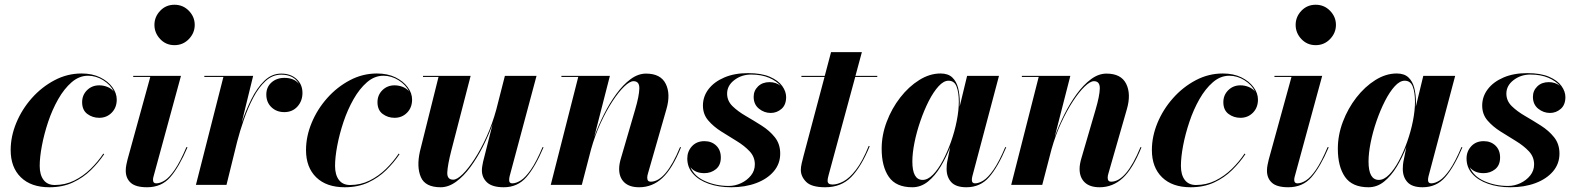

<svg xmlns="http://www.w3.org/2000/svg" viewBox="-20 -780 6647 810"><path d="M419.5 -129.5Q396 -94.5 363.5 -62.5Q331 -30.5 287.5 -10.2Q244 10 188.5 10Q111 10 68 -32Q25 -74 25 -147Q25 -204.5 48.8 -261.8Q72.5 -319 114.2 -366Q156 -413 210 -441.5Q264 -470 324 -470Q369 -470 402.2 -453.8Q435.5 -437.5 454 -412.2Q472.5 -387 472.5 -360Q472.5 -326 451.2 -304.5Q430 -283 398.5 -283Q370.5 -283 348.5 -299.2Q326.5 -315.5 326.5 -349Q326.5 -379 347.2 -399.5Q368 -420 398.5 -420Q416 -420 432.8 -413.5Q449.5 -407 460 -394Q446.5 -422 416 -441.2Q385.5 -460.5 351.5 -460.5Q314 -460.5 282.2 -433Q250.5 -405.5 225.5 -361.5Q200.5 -317.5 183.2 -266Q166 -214.5 156.8 -165.5Q147.5 -116.5 147.5 -80Q147.5 -42.5 163.8 -21Q180 0.5 211 0.5Q255 0.5 293 -18.2Q331 -37 362 -67.2Q393 -97.5 416 -132Z M631.5 -675Q631.5 -709 655.8 -734.5Q680 -760 716 -760Q752 -760 776.8 -734.5Q801.5 -709 801.5 -675Q801.5 -641 776.8 -615.2Q752 -589.5 716 -589.5Q680 -589.5 655.8 -615.2Q631.5 -641 631.5 -675ZM771 -158.5Q735.5 -75.5 698.5 -32.8Q661.5 10 600.5 10Q552.5 10 531.5 -9Q510.5 -28 510.5 -60Q510.5 -73 513.2 -85.8Q516 -98.5 518 -107L614 -455.5H542V-460H743.5L628 -36.5Q625.5 -29 625.5 -21Q625.5 -6.5 639 -6.5Q655.5 -6.5 675 -18.8Q694.5 -31 717.2 -64Q740 -97 766.5 -159.5Z M922.5 -455.5H842V-460H1048L999.5 -262Q1017 -314 1040.5 -361.5Q1064 -409 1095.2 -439.2Q1126.5 -469.5 1166.5 -469.5Q1206 -469.5 1231 -446.8Q1256 -424 1256 -388Q1256 -354 1234.8 -330.5Q1213.5 -307 1179.5 -307Q1146.5 -307 1125 -327.8Q1103.5 -348.5 1103.5 -381Q1103.5 -412.5 1125.2 -432Q1147 -451.5 1180 -451.5Q1220.5 -451.5 1241.5 -426Q1219.5 -465 1166.5 -465Q1129.5 -465 1100.2 -438Q1071 -411 1048.5 -368Q1026 -325 1009 -276Q992 -227 980.5 -182.5L935.5 0H806.5Z M1665.5 -129.5Q1642 -94.5 1609.5 -62.5Q1577 -30.5 1533.5 -10.2Q1490 10 1434.5 10Q1357 10 1314 -32Q1271 -74 1271 -147Q1271 -204.5 1294.8 -261.8Q1318.5 -319 1360.2 -366Q1402 -413 1456 -441.5Q1510 -470 1570 -470Q1615 -470 1648.2 -453.8Q1681.5 -437.5 1700 -412.2Q1718.5 -387 1718.5 -360Q1718.5 -326 1697.2 -304.5Q1676 -283 1644.5 -283Q1616.5 -283 1594.5 -299.2Q1572.5 -315.5 1572.5 -349Q1572.5 -379 1593.2 -399.5Q1614 -420 1644.5 -420Q1662 -420 1678.8 -413.5Q1695.5 -407 1706 -394Q1692.5 -422 1662 -441.2Q1631.5 -460.5 1597.5 -460.5Q1560 -460.5 1528.2 -433Q1496.5 -405.5 1471.5 -361.5Q1446.5 -317.5 1429.2 -266Q1412 -214.5 1402.8 -165.5Q1393.5 -116.5 1393.5 -80Q1393.5 -42.5 1409.8 -21Q1426 0.5 1457 0.5Q1501 0.5 1539 -18.2Q1577 -37 1608 -67.2Q1639 -97.5 1662 -132Z M1965.5 -460 1883.5 -143Q1868.5 -84 1867 -53Q1865.5 -22 1892 -22Q1908 -22 1931.8 -45.2Q1955.5 -68.5 1982 -109.2Q2008.5 -150 2032.8 -203.5Q2057 -257 2073.5 -317L2110 -460H2243.5L2130 -36.5Q2128 -28.5 2128 -20Q2128 -6.5 2141 -6.5Q2157.5 -6.5 2177 -18.8Q2196.5 -31 2219.5 -64Q2242.5 -97 2269 -159.5L2273 -158.5Q2238 -75.5 2200.8 -32.8Q2163.5 10 2105.5 10Q2057 10 2035 -10.2Q2013 -30.5 2013 -61.5Q2013 -69 2014.5 -79Q2016 -89 2018 -97.5L2058 -256Q2041 -208.5 2017 -161.2Q1993 -114 1964.5 -75.2Q1936 -36.5 1904 -13.2Q1872 10 1839 10Q1774 10 1755.5 -32.8Q1737 -75.5 1751.5 -141L1830 -455.5H1764.5V-460Z M2419.5 -455.5H2348.5V-460H2553L2487 -202.5Q2504 -250 2527.8 -297.2Q2551.5 -344.5 2580 -383.5Q2608.5 -422.5 2640.2 -446Q2672 -469.5 2705.5 -469.5Q2767 -469.5 2788.5 -426.5Q2810 -383.5 2791.5 -319.5L2714 -49.5Q2710.5 -39 2710.5 -30.5Q2710.5 -13.5 2725 -13.5Q2789 -13.5 2849 -159.5L2853 -158.5Q2816.5 -68 2774.2 -29Q2732 10 2676.5 10Q2635 10 2613.5 -10.8Q2592 -31.5 2592 -67.5Q2592 -78.5 2594.2 -90.5Q2596.5 -102.5 2599.5 -112L2659.5 -317.5Q2676.5 -375.5 2677.2 -406.5Q2678 -437.5 2652.5 -437.5Q2637 -437.5 2613.5 -415Q2590 -392.5 2564 -352.8Q2538 -313 2514 -261Q2490 -209 2473.5 -150L2434.5 0H2303.5Z M3271.5 -132Q3271.5 -89 3244.2 -57Q3217 -25 3170.2 -7.5Q3123.5 10 3065 10Q3012 10 2970 -4.8Q2928 -19.5 2903.8 -46.8Q2879.5 -74 2879.5 -111.5Q2879.5 -141.5 2899.2 -163Q2919 -184.5 2952 -184.5Q2982 -184.5 3001.5 -165.8Q3021 -147 3021 -115.5Q3021 -83 3000.2 -66.2Q2979.5 -49.5 2951.5 -49.5Q2912.5 -49.5 2893 -74.5Q2909 -36 2954.8 -15.8Q3000.5 4.5 3054.5 4.5Q3081 4.5 3106.2 -7.2Q3131.5 -19 3148 -39.5Q3164.5 -60 3164.5 -86.5Q3164.5 -118.5 3142.2 -142Q3120 -165.5 3087.5 -185.2Q3055 -205 3022.5 -225.5Q2990 -246 2967.8 -272Q2945.5 -298 2945.5 -334.5Q2945.5 -373 2969.2 -404Q2993 -435 3035.8 -453.2Q3078.5 -471.5 3136 -471.5Q3192.5 -471.5 3228 -456Q3263.5 -440.5 3280 -417.2Q3296.5 -394 3296.5 -370.5Q3296.5 -337.5 3276.8 -320.5Q3257 -303.5 3231.5 -303.5Q3204 -303.5 3181.8 -321.5Q3159.5 -339.5 3159.5 -371.5Q3159.5 -397.5 3178 -415.5Q3196.5 -433.5 3226.5 -433.5Q3254 -433.5 3273 -418Q3256 -438.5 3224.2 -452Q3192.5 -465.5 3148.5 -465.5Q3108.5 -465.5 3078 -442.2Q3047.5 -419 3047.5 -385Q3047.5 -354.5 3070.2 -332.2Q3093 -310 3126.2 -290.8Q3159.5 -271.5 3193 -250.2Q3226.5 -229 3249 -200.8Q3271.5 -172.5 3271.5 -132Z M3649 -163Q3613.5 -76.5 3571 -33.2Q3528.5 10 3461.5 10Q3403.5 10 3381 -12.8Q3358.5 -35.5 3358.5 -63.5Q3358.5 -75 3362.2 -91.2Q3366 -107.5 3370 -122.5L3458.5 -455.5H3361V-460H3459.5L3486 -560H3616L3589 -460H3681V-455.5H3588L3476 -42.5Q3474.5 -37 3473 -30.2Q3471.5 -23.5 3471.5 -17Q3471.5 -1.5 3492.5 -1.5Q3513 -1.5 3538.5 -15Q3564 -28.5 3591.2 -63.8Q3618.5 -99 3645 -164.5Z M4029 -349Q4029 -340.5 4028.5 -330L4060 -460H4194.5L4082 -36Q4080 -28 4080 -20.5Q4080 -6.5 4093.5 -6.5Q4109.5 -6.5 4129 -18.8Q4148.5 -31 4171.5 -64Q4194.5 -97 4221 -159.5L4225 -158.5Q4190 -75.5 4152.8 -32.8Q4115.5 10 4057 10Q4013 10 3993.2 -11.5Q3973.5 -33 3973.5 -67.5Q3973.5 -77.5 3974.2 -85Q3975 -92.5 3976 -97.5L3988.5 -159.5Q3971.5 -115.5 3948 -76.8Q3924.5 -38 3894.8 -14Q3865 10 3829 10Q3760 10 3729.8 -33.8Q3699.5 -77.5 3699.5 -152.5Q3699.5 -210 3720.8 -266.2Q3742 -322.5 3777.8 -368.5Q3813.5 -414.5 3857.8 -442.2Q3902 -470 3948 -470Q3980 -470 3997.5 -453.2Q4015 -436.5 4022 -409Q4029 -381.5 4029 -349ZM4025 -351Q4025 -390 4015.5 -414.8Q4006 -439.5 3981.5 -439.5Q3961 -439.5 3939.5 -416Q3918 -392.5 3898.2 -353.8Q3878.5 -315 3862.8 -269.2Q3847 -223.5 3838 -178.8Q3829 -134 3829 -98.5Q3829 -21 3872.5 -21Q3894 -21 3915.8 -43Q3937.5 -65 3957 -101.5Q3976.5 -138 3992 -181.8Q4007.5 -225.5 4016.2 -269.8Q4025 -314 4025 -351Z M4362 -455.5H4291V-460H4495.5L4429.5 -202.5Q4446.5 -250 4470.2 -297.2Q4494 -344.5 4522.5 -383.5Q4551 -422.5 4582.8 -446Q4614.5 -469.5 4648 -469.5Q4709.5 -469.5 4731 -426.5Q4752.5 -383.5 4734 -319.5L4656.5 -49.5Q4653 -39 4653 -30.5Q4653 -13.5 4667.5 -13.5Q4731.5 -13.5 4791.5 -159.5L4795.5 -158.5Q4759 -68 4716.8 -29Q4674.5 10 4619 10Q4577.5 10 4556 -10.8Q4534.5 -31.5 4534.5 -67.5Q4534.5 -78.5 4536.8 -90.5Q4539 -102.5 4542 -112L4602 -317.5Q4619 -375.5 4619.8 -406.5Q4620.5 -437.5 4595 -437.5Q4579.5 -437.5 4556 -415Q4532.5 -392.5 4506.5 -352.8Q4480.5 -313 4456.5 -261Q4432.5 -209 4416 -150L4377 0H4246Z M5234 -129.5Q5210.5 -94.5 5178 -62.5Q5145.5 -30.5 5102 -10.2Q5058.5 10 5003 10Q4925.5 10 4882.5 -32Q4839.5 -74 4839.5 -147Q4839.5 -204.5 4863.2 -261.8Q4887 -319 4928.8 -366Q4970.5 -413 5024.5 -441.5Q5078.5 -470 5138.5 -470Q5183.5 -470 5216.8 -453.8Q5250 -437.5 5268.5 -412.2Q5287 -387 5287 -360Q5287 -326 5265.8 -304.5Q5244.5 -283 5213 -283Q5185 -283 5163 -299.2Q5141 -315.5 5141 -349Q5141 -379 5161.8 -399.5Q5182.5 -420 5213 -420Q5230.5 -420 5247.2 -413.5Q5264 -407 5274.5 -394Q5261 -422 5230.5 -441.2Q5200 -460.5 5166 -460.5Q5128.5 -460.5 5096.8 -433Q5065 -405.5 5040 -361.5Q5015 -317.5 4997.8 -266Q4980.5 -214.5 4971.2 -165.5Q4962 -116.5 4962 -80Q4962 -42.5 4978.2 -21Q4994.5 0.5 5025.5 0.5Q5069.5 0.5 5107.5 -18.2Q5145.5 -37 5176.5 -67.2Q5207.5 -97.5 5230.5 -132Z M5446 -675Q5446 -709 5470.2 -734.5Q5494.5 -760 5530.5 -760Q5566.5 -760 5591.2 -734.5Q5616 -709 5616 -675Q5616 -641 5591.2 -615.2Q5566.5 -589.5 5530.5 -589.5Q5494.5 -589.5 5470.2 -615.2Q5446 -641 5446 -675ZM5585.5 -158.5Q5550 -75.5 5513 -32.8Q5476 10 5415 10Q5367 10 5346 -9Q5325 -28 5325 -60Q5325 -73 5327.8 -85.8Q5330.5 -98.5 5332.5 -107L5428.5 -455.5H5356.5V-460H5558L5442.5 -36.5Q5440 -29 5440 -21Q5440 -6.5 5453.5 -6.5Q5470 -6.5 5489.5 -18.8Q5509 -31 5531.8 -64Q5554.5 -97 5581 -159.5Z M5953.5 -349Q5953.5 -340.5 5953 -330L5984.5 -460H6119L6006.5 -36Q6004.5 -28 6004.5 -20.5Q6004.5 -6.5 6018 -6.5Q6034 -6.5 6053.5 -18.8Q6073 -31 6096 -64Q6119 -97 6145.5 -159.5L6149.5 -158.5Q6114.5 -75.5 6077.2 -32.8Q6040 10 5981.5 10Q5937.5 10 5917.8 -11.5Q5898 -33 5898 -67.5Q5898 -77.5 5898.8 -85Q5899.5 -92.5 5900.5 -97.5L5913 -159.5Q5896 -115.5 5872.5 -76.8Q5849 -38 5819.2 -14Q5789.5 10 5753.5 10Q5684.5 10 5654.2 -33.8Q5624 -77.5 5624 -152.5Q5624 -210 5645.2 -266.2Q5666.5 -322.5 5702.2 -368.5Q5738 -414.5 5782.2 -442.2Q5826.5 -470 5872.5 -470Q5904.5 -470 5922 -453.2Q5939.5 -436.5 5946.5 -409Q5953.5 -381.5 5953.5 -349ZM5949.5 -351Q5949.5 -390 5940 -414.8Q5930.5 -439.5 5906 -439.5Q5885.5 -439.5 5864 -416Q5842.5 -392.5 5822.8 -353.8Q5803 -315 5787.2 -269.2Q5771.5 -223.5 5762.5 -178.8Q5753.5 -134 5753.5 -98.5Q5753.5 -21 5797 -21Q5818.5 -21 5840.2 -43Q5862 -65 5881.5 -101.5Q5901 -138 5916.5 -181.8Q5932 -225.5 5940.8 -269.8Q5949.5 -314 5949.5 -351Z M6559 -132Q6559 -89 6531.8 -57Q6504.5 -25 6457.8 -7.5Q6411 10 6352.5 10Q6299.5 10 6257.5 -4.8Q6215.5 -19.5 6191.2 -46.8Q6167 -74 6167 -111.5Q6167 -141.5 6186.8 -163Q6206.5 -184.5 6239.5 -184.5Q6269.5 -184.5 6289 -165.8Q6308.5 -147 6308.5 -115.5Q6308.5 -83 6287.8 -66.2Q6267 -49.5 6239 -49.5Q6200 -49.5 6180.5 -74.5Q6196.5 -36 6242.2 -15.8Q6288 4.5 6342 4.5Q6368.5 4.5 6393.8 -7.2Q6419 -19 6435.5 -39.5Q6452 -60 6452 -86.5Q6452 -118.5 6429.8 -142Q6407.5 -165.5 6375 -185.2Q6342.5 -205 6310 -225.5Q6277.5 -246 6255.2 -272Q6233 -298 6233 -334.5Q6233 -373 6256.8 -404Q6280.5 -435 6323.2 -453.2Q6366 -471.5 6423.5 -471.5Q6480 -471.5 6515.5 -456Q6551 -440.5 6567.5 -417.2Q6584 -394 6584 -370.5Q6584 -337.5 6564.2 -320.5Q6544.5 -303.5 6519 -303.5Q6491.5 -303.5 6469.2 -321.5Q6447 -339.5 6447 -371.5Q6447 -397.5 6465.5 -415.5Q6484 -433.5 6514 -433.5Q6541.5 -433.5 6560.5 -418Q6543.5 -438.5 6511.8 -452Q6480 -465.5 6436 -465.5Q6396 -465.5 6365.5 -442.2Q6335 -419 6335 -385Q6335 -354.5 6357.8 -332.2Q6380.5 -310 6413.8 -290.8Q6447 -271.5 6480.5 -250.2Q6514 -229 6536.5 -200.8Q6559 -172.5 6559 -132Z"/></svg>

Font: Bodoni* 36pt
Style: Bold Italic
Weight: 700
Italic angle: -13°
Version: Version 2.3